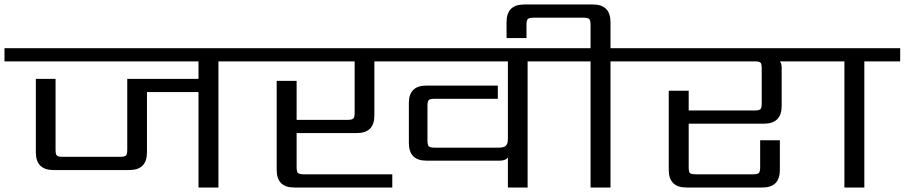

<svg xmlns="http://www.w3.org/2000/svg" viewBox="-40 -837 4038 857"><path d="M1095 -622V-563H935V0H846V-426H616V-157Q616 -78 537 -78H199Q120 -78 120 -157V-485H208V-168Q208 -148 214 -142.5Q220 -137 239 -137H497Q516 -137 522 -142.5Q528 -148 528 -168V-485H846V-563H-20V-622Z M2475 -622V-563H2315V0H2227V-134Q2217 -120 2191 -120H1863Q1785 -120 1785 -199V-377Q1785 -455 1863 -455H2182V-396H1899Q1879 -396 1873.5 -390Q1868 -384 1868 -365V-209Q1868 -190 1874 -184Q1880 -178 1899 -178H2187Q2209 -178 2218 -186.5Q2227 -195 2227 -217V-563H1631V-321Q1631 -243 1552 -243H1284V-90Q1284 -71 1290 -65Q1296 -59 1316 -59H1711V0H1273Q1195 0 1195 -79V-476H1284V-302H1512Q1531 -302 1537 -308Q1543 -314 1543 -333V-563H1055V-622Z M2845 -622V-563H2685V0H2596V-563H2436V-622H2596V-727Q2596 -746 2590 -752Q2584 -758 2565 -758H2341Q2322 -758 2316 -752Q2310 -746 2310 -727V-667H2221V-738Q2221 -817 2300 -817H2606Q2685 -817 2685 -738V-622Z M3609 -622V-563H3440Q3449 -556 3449 -536V-364Q3449 -285 3370 -285H3034V-90Q3034 -70 3039.5 -64.5Q3045 -59 3065 -59H3321Q3341 -59 3347 -65Q3353 -71 3353 -90V-211H3441V-79Q3441 0 3363 0H3024Q2945 0 2945 -79V-432H3034V-344H3329Q3349 -344 3354.5 -350Q3360 -356 3360 -375V-532Q3360 -552 3354.5 -557.5Q3349 -563 3329 -563H2805V-622Z M3978 -622V-563H3818V0H3729V-563H3569V-622Z"/></svg>

Font: Sarpanch
Style: Regular
Weight: 400
Designer: Manushi Parikh (Devanagari and Latin), Jyotish Sonowal (Devanagari)
Foundry: Indian Type Foundry
Version: Version 2.004;PS 1.0;hotconv 1.0.78;makeotf.lib2.5.61930; tt